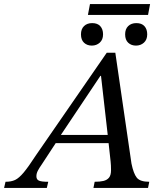

<svg xmlns="http://www.w3.org/2000/svg" viewBox="-82 -919 783 939"><path d="M147 0H-62L-55 -30Q-27 -30 -8 -39Q11 -48 34 -75.5Q57 -103 94 -160L440 -661H482L561 -119Q571 -70 587 -50Q603 -30 648 -30L642 0H375L381 -30Q406 -30 423.5 -34Q441 -38 451 -50Q461 -62 461 -87Q461 -99 460.5 -109.5Q460 -120 459 -129L448 -229L446 -249L412 -548H409L209 -249L197 -229L121 -113Q111 -99 103.5 -85Q96 -71 96 -57Q96 -41 108.5 -35.5Q121 -30 154 -30ZM459 -219H179L203 -259H455ZM583 -696Q560 -696 545 -710Q530 -724 530 -751Q530 -777 545 -791.5Q560 -806 585 -806Q611 -806 624.5 -791Q638 -776 638 -751Q638 -725 622 -710.5Q606 -696 583 -696ZM367 -696Q344 -696 329 -710Q314 -724 314 -751Q314 -777 329 -791.5Q344 -806 369 -806Q395 -806 408.5 -791Q422 -776 422 -751Q422 -725 406 -710.5Q390 -696 367 -696ZM642 -846H348L358 -899H652Z"/></svg>

Font: STIX Two Text
Style: Italic
Weight: 400
Italic angle: -12°
Designer: Ross Mills, John Hudson & Paul Hanslow, Tiro Typeworks Ltd; with prior portions MicroPress Inc. and Coen Hoffman, Elsevi
Foundry: Tiro Typeworks Ltd
Version: Version 2.13 b171